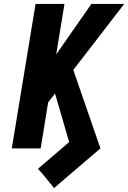

<svg xmlns="http://www.w3.org/2000/svg" viewBox="-20 -755 652 977"><path d="M255 202 195 128 173 104 332 -32 260 -279 225 -234 187 0H40L161 -735H308L266 -478L445 -735H612L353 -399L491 0Z"/></svg>

Font: Iosevka Heavy Extended
Style: Italic
Weight: 900
Width: 7
Italic angle: -9°
Monospace: yes
Designer: Belleve Invis
Foundry: Belleve Invis
Version: Version 32.5.0; ttfautohint (v1.8.4)